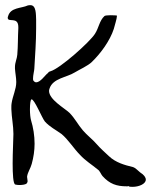

<svg xmlns="http://www.w3.org/2000/svg" viewBox="-20 -723 595 744"><path d="M494 1C518 1 545 -10 545 -27C545 -35 539 -45 523 -55C514 -62 505 -73 494 -76C464 -83 428 -93 402 -118C391 -128 365 -152 356 -163C339 -183 318 -198 301 -218C282 -240 270 -265 249 -286C230 -304 170 -337 170 -371C170 -374 171 -377 172 -380C185 -420 239 -423 269 -442C287 -453 321 -468 336 -483C371 -517 406 -565 421 -611C424 -623 433 -651 433 -660C433 -662 433 -663 432 -663C430 -663 420 -664 409 -664C399 -664 387 -663 385 -661C365 -643 363 -615 348 -592C328 -560 212 -457 176 -447C165 -444 170 -442 161 -436C154 -430 136 -404 120 -404C117 -404 113 -406 110 -410C108 -412 108 -415 108 -419C108 -432 113 -450 113 -457C116 -509 120 -561 120 -613V-647C119 -666 121 -703 98 -703C95 -703 92 -703 88 -702C62 -690 20 -695 11 -659C10 -657 10 -656 10 -654C10 -634 51 -661 51 -618V-613C49 -579 50 -545 47 -511C46 -496 38 -481 38 -464V-457C39 -440 43 -422 43 -405C43 -377 29 -351 25 -323C24 -318 24 -313 24 -308V-300C25 -268 32 -236 32 -204C32 -184 29 -134 29 -90C29 -48 31 -11 39 -8C43 -7 49 -6 55 -6C67 -6 81 -8 84 -13C86 -16 87 -18 87 -21C87 -26 85 -32 85 -37V-39C87 -55 99 -72 103 -88C110 -113 114 -140 114 -166C114 -197 109 -229 100 -258C98 -265 96 -282 96 -299C96 -319 98 -337 102 -338C113 -340 143 -265 154 -252C173 -231 196 -220 218 -204C244 -183 266 -147 290 -123C311 -100 336 -85 359 -66C367 -61 371 -48 377 -41C405 -10 432 -1 471 -1C474 -1 477 -1 479 -2C479 -1 480 0 481 0C485 1 489 1 494 1Z"/></svg>

Font: Ancial
Style: Regular
Weight: 400
Designer: Daytona Mess (Anne-Dauphine Borione)
Foundry: Daytona Mess (Anne-Dauphine Borione)
Version: Version 1.000;Glyphs 3.2 (3192)